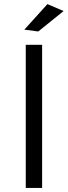

<svg xmlns="http://www.w3.org/2000/svg" viewBox="-20 -919 332 939"><path d="M106 -700H186V0H106ZM212 -899 291 -865 167 -765 99 -774Z"/></svg>

Font: Alexandria Light
Style: Regular
Weight: 300
Designer: Mohamed Gaber
Foundry: Kief Type Foundry
Version: Version 5.100